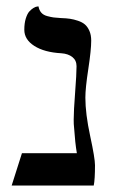

<svg xmlns="http://www.w3.org/2000/svg" viewBox="-20 -574 357 594"><path d="M244.1 -272Q244.1 -222.2 259 -153.1Q273.9 -84 273.9 -63Q273.9 -19 270 0H16.1L47.9 -100.1H217.8Q212.4 -130.9 209 -181.2Q208 -188 208 -204.1Q208 -230.5 212.4 -287.8Q216.8 -345.2 216.8 -369.1Q216.8 -387.2 203.9 -397.5Q190.9 -407.7 169.9 -409.2Q117.2 -412.1 86.2 -431.9Q55.2 -451.7 55.2 -481.9Q55.2 -502 59.8 -516.8Q64.5 -531.7 70.8 -538.6Q77.1 -545.4 83.5 -549.3Q89.8 -553.2 94.7 -553.7L99.1 -554.2Q101.1 -542.5 107.7 -534.9Q114.3 -527.3 126.2 -524.2Q138.2 -521 146 -520Q153.8 -519 168.9 -518.1Q185.1 -517.6 196.5 -515.9Q208 -514.2 221.2 -509.8Q234.4 -505.4 242.7 -498.3Q251 -491.2 256.6 -478.5Q262.2 -465.8 262.2 -448.2Q262.2 -419.9 253.2 -360.6Q244.1 -301.3 244.1 -272Z"/></svg>

Font: Linux Biolinum G
Style: Regular
Weight: 400
Designer: Philipp H. Poll
Foundry: Philipp H. Poll
Version: Version 1.1.0 ; ttfautohint (v1.6)